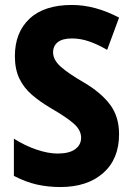

<svg xmlns="http://www.w3.org/2000/svg" viewBox="-20 -746 540 774"><path d="M223 8Q174 8 129 -2Q84 -12 36 -37V-187Q80 -159 127 -143Q174 -127 212 -127Q259 -127 283 -144.5Q307 -162 307 -191Q307 -221 278 -247Q249 -273 185 -310Q141 -336 108.5 -364Q76 -392 58 -429.5Q40 -467 40 -520Q40 -615 99 -670.5Q158 -726 270 -726Q363 -726 460 -675L412 -545Q372 -568 338 -579.5Q304 -591 270 -591Q232 -591 213 -576Q194 -561 194 -535Q194 -505 224.5 -477.5Q255 -450 319 -413Q387 -373 423.5 -324.5Q460 -276 460 -205Q460 -105 396 -48.5Q332 8 223 8Z"/></svg>

Font: Noto Sans Mono ExtraCondensed Black
Style: Regular
Weight: 900
Width: 2
Designer: Monotype Design Team
Foundry: Monotype Imaging Inc.
Version: Version 2.014